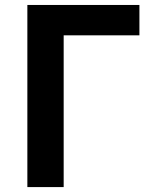

<svg xmlns="http://www.w3.org/2000/svg" viewBox="-20 -761 624 781"><path d="M91.3 0V-740.8H547.1V-617.3H239V0Z"/></svg>

Font: Noto Sans TC Thin
Style: Regular
Weight: 100
Designer: Ryoko NISHIZUKA 西塚涼子 (kana, bopomofo & ideographs); Paul D. Hunt (Latin, Greek & Cyrillic); Sandoll Communications 산돌커뮤니
Foundry: Adobe
Version: Version 2.004-H2;hotconv 1.0.118;makeotfexe 2.5.65603